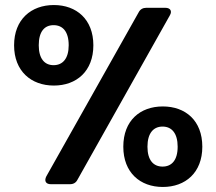

<svg xmlns="http://www.w3.org/2000/svg" viewBox="-20 -732 860 763"><path d="M194 -712C104 -712 36 -655 36 -552C36 -449 104 -392 194 -392C284 -392 351 -449 351 -552C351 -655 284 -712 194 -712ZM134 -552C134 -607 157 -632 193 -632C229 -632 253 -607 253 -552C253 -499 229 -473 193 -473C157 -473 134 -499 134 -552ZM531 -683 164 -31C155 -13 162 0 182 0H258C272 0 282 -6 288 -18L655 -671C665 -688 657 -701 637 -701H561C548 -701 537 -695 531 -683ZM627 -309C537 -309 470 -253 470 -149C470 -46 537 11 627 11C717 11 784 -46 784 -149C784 -253 717 -309 627 -309ZM566 -149C566 -203 590 -229 626 -229C662 -229 686 -203 686 -149C686 -95 662 -70 626 -70C590 -70 566 -95 566 -149Z"/></svg>

Font: Arvore Sans SemiBold
Style: Regular
Weight: 600
Designer: Jonny Pinhorn (Latin) Dan Schunck (customization for Arvore)
Version: Version 1.000;Glyphs 3.3 (3305)